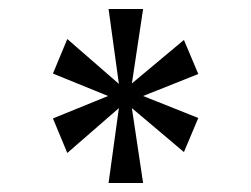

<svg xmlns="http://www.w3.org/2000/svg" viewBox="-20 -780 560 428"><path d="M222 -372H299L274 -539L390 -441L422 -517L299 -566L422 -615L390 -691L274 -594L299 -760H222L245 -593L130 -693L98 -616L221 -566L98 -516L130 -439L245 -539Z"/></svg>

Font: Noto Serif Devanagari ExtraCondensed Medium
Style: Regular
Weight: 500
Width: 2
Designer: Universal Thirst, Indian Type Foundry and the Monotype Design Team
Foundry: Monotype Imaging Inc.
Version: Version 2.004